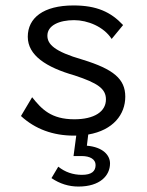

<svg xmlns="http://www.w3.org/2000/svg" viewBox="-20 -488 540 705"><path d="M251 10C254 10 257 10 260 10L250 85H280C311 85 331 97 331 118C331 141 316 154 281 154C248 154 219 144 194 124L169 166C200 187 233 197 268 197C347 197 384 157 384 112C384 82 358 52 299 47L304 6C396 -10 440 -68 440 -133C440 -198 397 -234 283 -269C179 -299 154 -326 154 -357C154 -395 198 -414 252 -414C302 -414 361 -390 390 -345L432 -396C387 -444 335 -468 250 -468C139 -468 82 -422 82 -353C82 -285 149 -241 254 -211C339 -183 369 -162 369 -123C369 -78 326 -50 253 -50C168 -50 133 -87 98 -131L57 -62C109 -14 175 10 251 10Z"/></svg>

Font: Inconsolata
Style: Regular
Weight: 400
Monospace: yes
Designer: Raph Levien, Cyreal, Brenton Simpson
Foundry: Raph Levien, Cyreal, Google
Version: Version 3.100